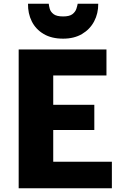

<svg xmlns="http://www.w3.org/2000/svg" viewBox="-20 -1008 656 1028"><path d="M80 0V-743H550V-604H265V-447H485V-312H265V-142H579V0ZM318 -801Q256 -801 213.8 -826Q171.5 -851 150.2 -893.5Q129 -936 130 -988H241Q242 -976.5 246.5 -960.5Q251 -944.5 267 -932.2Q283 -920 318 -920Q352 -920 367.8 -932.2Q383.5 -944.5 388.8 -960.5Q394 -976.5 396 -988H506Q506.5 -936 484 -893.5Q461.5 -851 419.2 -826Q377 -801 318 -801Z"/></svg>

Font: Merriweather Sans Black
Style: Regular
Weight: 900
Designer: Eben Sorkin
Foundry: Eben Sorkin
Version: Version 1.008; ttfautohint (v1.7.19-72a1) -l 8 -r 50 -G 200 